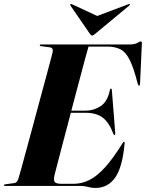

<svg xmlns="http://www.w3.org/2000/svg" viewBox="-36 -920 723 950"><path d="M362.5 0H-10.5Q-16.5 0 -16.5 -3.5Q-16.5 -7.5 -10 -8L33 -14Q42.5 -15 47.5 -21.2Q52.5 -27.5 55.5 -37.5Q59.5 -50.5 69.8 -87.8Q80 -125 94.5 -178.2Q109 -231.5 125.5 -292.5Q142 -353.5 158.2 -414.2Q174.5 -475 188.8 -527.2Q203 -579.5 212.5 -615.5Q222 -651.5 224.5 -662Q229 -683.5 209.5 -686L167.5 -691.5Q161 -692 161 -696Q161 -700 167 -700H602.5Q631 -700 643 -707.5Q655 -715 660.5 -715Q666.5 -715 666 -706L657 -507Q656.5 -496 652.5 -496Q648.5 -496 645.5 -505.5Q626 -582.5 606.5 -622Q587 -661.5 560.8 -675.5Q534.5 -689.5 495 -689.5H402Q397.5 -675 384.5 -626.8Q371.5 -578.5 353.8 -511.5Q336 -444.5 317 -372.5H388.5Q428.5 -372.5 462.5 -395.2Q496.5 -418 507.5 -474.5Q508.5 -481.5 512.5 -481.5Q517 -481.5 517.5 -473.5L534 -264.5Q535 -252.5 531.5 -252Q527.5 -251 524.5 -258.5Q505 -311.5 473.8 -336.8Q442.5 -362 385.5 -362H314.5Q295.5 -291 278.5 -225.5Q261.5 -160 249.2 -113.5Q237 -67 233.5 -52.5Q228 -27.5 235.2 -19Q242.5 -10.5 269.5 -10.5H327.5Q368.5 -10.5 406.5 -29.5Q444.5 -48.5 484.2 -92.5Q524 -136.5 570.5 -211.5Q575 -219 577.5 -219Q581.5 -219 580.5 -210.5Q570 -92.5 533.8 -41.2Q497.5 10 435.5 10Q416.5 10 399.8 5Q383 0 362.5 0ZM433.5 -751.5Q425 -744 420 -744Q414.5 -744 409.5 -751.5L312.5 -892.5Q309.5 -897 313.5 -899.5Q316 -901.5 321 -898.5L445 -841L597.5 -898.5Q604 -901.5 606 -899.5Q608 -896.5 603.5 -892.5Z"/></svg>

Font: Fraunces 144pt S000
Style: Bold Italic
Weight: 700
Italic angle: -16°
Version: Version 1.000; ttfautohint (v1.8.3)